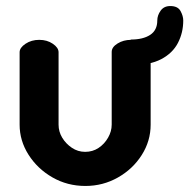

<svg xmlns="http://www.w3.org/2000/svg" viewBox="-20 -607 627 636"><path d="M263 9Q203 9 153.5 -19.5Q104 -48 74.5 -94.5Q45 -141 45 -194V-434Q45 -449 64.5 -462Q84 -475 110 -475Q136 -475 155 -462Q174 -449 174 -434V-194Q174 -171 186 -151Q198 -131 218 -117.5Q238 -104 262 -104Q287 -104 306.5 -117Q326 -130 338 -151Q350 -172 350 -194V-435Q350 -451 369.5 -463Q389 -475 414 -475Q443 -475 461 -463Q479 -451 479 -435V-194Q479 -140 449.5 -93.5Q420 -47 370.5 -19Q321 9 263 9ZM413 -391V-476Q454 -476 477.5 -491.5Q501 -507 501 -539Q501 -556 512 -571.5Q523 -587 544 -587Q569 -587 578 -570.5Q587 -554 587 -539Q587 -499 569.5 -465Q552 -431 514 -411Q476 -391 413 -391Z"/></svg>

Font: Dosis
Style: Bold
Weight: 700
Designer: EdgarTolentino, PabloImpallari, IginoMarini
Foundry: EdgarTolentino, PabloImpallari, IginoMarini
Version: Version 3.001; ttfautohint (v1.8.2)